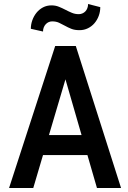

<svg xmlns="http://www.w3.org/2000/svg" viewBox="-20 -941 640 961"><path d="M417.5 -165H195.3L146.5 0H25.4L256.3 -710.9H359.4L585.9 0H465.3ZM225.1 -265.1H388.2L307.6 -543.9ZM481.9 -905.3Q481.9 -882.8 474.4 -862.1Q466.8 -841.3 453.1 -825.2Q439.5 -809.1 420.2 -799.6Q400.9 -790 377.9 -790Q353.5 -790 336.7 -796.9Q319.8 -803.7 305.2 -812Q290.5 -820.3 275.6 -827.1Q260.7 -834 241.2 -834Q231.9 -834 223.6 -830.3Q215.3 -826.7 209 -819.8Q202.6 -813 199 -803.7Q195.3 -794.4 195.3 -783.2L134.3 -796.9Q134.3 -818.8 141.8 -839.8Q149.4 -860.8 162.8 -877.4Q176.3 -894 195.3 -904.1Q214.4 -914.1 237.8 -914.1Q257.8 -914.1 274.7 -907.2Q291.5 -900.4 307.4 -892.1Q323.2 -883.8 339.4 -877Q355.5 -870.1 374.5 -870.1Q383.8 -870.1 392.3 -873.8Q400.9 -877.4 407.2 -884Q413.6 -890.6 417.2 -900.1Q420.9 -909.7 420.9 -920.9Z"/></svg>

Font: Roboto Mono
Style: Regular
Weight: 500
Designer: Google
Version: Version 2.000986; 2015; ttfautohint (v1.3)